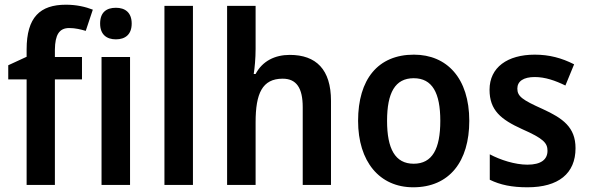

<svg xmlns="http://www.w3.org/2000/svg" viewBox="-20 -785 2500 815"><path d="M328 -448V-543H213V-575C214 -637 231 -666 274 -666C300 -666 323 -660 344 -654L374 -744C343 -756 305 -765 260 -765C150 -765 93 -712 93 -575V-544L15 -508V-448H93V0H213V-448Z M472 -752C432 -752 405 -733 405 -685C405 -638 433 -618 472 -618C511 -618 539 -638 539 -685C539 -732 511 -752 472 -752ZM532 -543H411V0H532Z M799 0V-760H678V0Z M1065 -577V-760H944V0H1065V-266C1065 -388 1093 -451 1180 -451C1238 -451 1265 -412 1265 -330V0H1385V-357C1385 -490 1322 -552 1210 -552C1147 -552 1094 -526 1065 -471H1057C1061 -496 1065 -537 1065 -577Z M1972 -272C1972 -453 1877 -553 1737 -553C1584 -553 1500 -448 1500 -272C1500 -99 1591 10 1734 10C1888 10 1972 -100 1972 -272ZM1623 -272C1623 -391 1657 -453 1736 -453C1815 -453 1849 -391 1849 -272C1849 -153 1815 -90 1736 -90C1657 -90 1623 -154 1623 -272Z M2423 -156C2423 -245 2369 -283 2284 -322C2197 -361 2176 -376 2176 -409C2176 -440 2202 -458 2250 -458C2294 -458 2337 -443 2380 -422L2417 -512C2364 -539 2311 -553 2250 -553C2134 -553 2058 -499 2058 -404C2058 -317 2106 -278 2196 -237C2287 -197 2304 -178 2304 -145C2304 -109 2278 -86 2219 -86C2166 -86 2104 -106 2059 -130V-22C2104 0 2153 10 2219 10C2350 10 2423 -48 2423 -156Z"/></svg>

Font: Noto Sans Ethiopic SemiCondensed SemiBold
Style: Regular
Weight: 600
Width: 4
Designer: Monotype Design Team
Foundry: Monotype Imaging Inc.
Version: Version 2.102